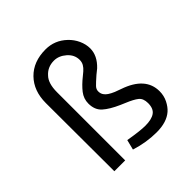

<svg xmlns="http://www.w3.org/2000/svg" viewBox="-188 -833 986 986"><g transform="rotate(-45 305.0 -339.5)"><path d="M291.2 -692.5Q357.5 -692.5 406.2 -646.2Q430 -623.8 443.8 -593.8Q457.5 -563.8 457.5 -533.8Q457.5 -481.2 410 -436.2Q392.5 -421.2 383.8 -415Q353.8 -388.8 341.9 -376.2Q330 -363.8 330 -348.8Q330 -331.2 338.8 -320Q350 -302.5 388.8 -286.2L422.5 -273.8Q553.8 -228.8 553.8 -126.2Q553.8 -93.8 540 -66.2Q526.2 -38.8 507.5 -22.5Q467.5 12.5 393.8 12.5Q320 12.5 245 -11.2L258.8 -66.2Q338.8 -52.5 376.2 -52.5Q422.5 -52.5 445.6 -68.8Q468.8 -85 468.8 -125Q468.8 -158.8 449.4 -174.4Q430 -190 387.5 -207.5L361.2 -218.8Q307.5 -242.5 278.8 -268.1Q250 -293.8 250 -340Q250 -375 271.9 -403.1Q293.8 -431.2 330 -460Q335 -463.8 348.8 -475.6Q362.5 -487.5 370 -500.6Q377.5 -513.8 377.5 -530Q377.5 -567.5 346.9 -594.4Q316.2 -621.2 281.2 -621.2Q235 -621.2 206.2 -588.8Q177.5 -560 177.5 -495V0H98.8L97.5 -496.2Q97.5 -585 150 -638.8Q202.5 -692.5 291.2 -692.5Z"/></g></svg>

Font: Cambay
Style: Regular
Weight: 400
Version: Version 1.180;PS 001.180;hotconv 1.0.70;makeotf.lib2.5.58329